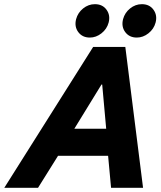

<svg xmlns="http://www.w3.org/2000/svg" viewBox="-78 -900 772 920"><path d="M-57.5 0 368.3 -675H522.5L607.5 0H454.2L440 -153.3H200L104.2 0ZM278.3 -283.3H430.8L411.7 -495H408.3ZM577.5 -720Q541.7 -720 522.1 -746.2Q502.5 -772.5 511.7 -808.3Q520 -839.2 545.4 -859.6Q570.8 -880 601.7 -880Q638.3 -880 657.5 -853.3Q676.7 -826.7 667.5 -791.7Q659.2 -760.8 633.3 -740.4Q607.5 -720 577.5 -720ZM352.5 -720Q316.7 -720 297.1 -746.2Q277.5 -772.5 286.7 -808.3Q295 -839.2 320.4 -859.6Q345.8 -880 376.7 -880Q413.3 -880 432.5 -853.3Q451.7 -826.7 442.5 -791.7Q434.2 -760.8 408.3 -740.4Q382.5 -720 352.5 -720Z"/></svg>

Font: Funnel Sans ExtraBold
Style: Italic
Weight: 800
Italic angle: -14.036°
Version: Version 1.000; Beta; Release 5; Build 24; ttfautohint (v1.8.